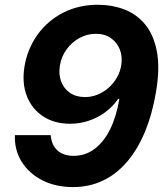

<svg xmlns="http://www.w3.org/2000/svg" viewBox="-20 -758 689 789"><path d="M279.9 10.8Q208.3 10.8 153.4 -17.4Q98.5 -45.7 68.6 -94.1Q38.8 -142.5 41.3 -202.7H188.5Q191.1 -163.2 215.5 -140.4Q240 -117.6 282.7 -117.6Q330.5 -117.6 368.5 -146Q406.6 -174.4 432.6 -226.9Q458.5 -279.4 470.5 -351.7H465.7Q443.7 -319.9 412.4 -296.8Q381.1 -273.8 344.3 -261.7Q307.5 -249.5 268 -249.5Q203.2 -249.5 156.9 -280Q110.7 -310.5 90.1 -363.8Q69.5 -417.2 80.7 -485.2Q93 -557.7 134 -615.2Q175.1 -672.7 239.7 -705.9Q304.4 -739 385.5 -738.4Q441.2 -738.1 490.7 -719.3Q540.2 -700.5 575.4 -659Q610.6 -617.4 624.2 -549Q637.9 -480.6 621.3 -381.3Q605.9 -289.5 575.8 -216.9Q545.8 -144.3 502.3 -93.4Q458.8 -42.4 402.8 -15.8Q346.9 10.8 279.9 10.8ZM329.5 -359.1Q356.1 -359.1 380.8 -369.1Q405.5 -379.2 425.8 -396.9Q446 -414.7 459.8 -438.2Q473.6 -461.7 478.1 -488.9Q484.1 -524.3 472.7 -553.9Q461.3 -583.5 435.9 -601.3Q410.4 -619.1 373.7 -619.1Q338.4 -619.1 306.9 -602Q275.3 -584.8 253.7 -555.2Q232.1 -525.6 226.1 -488.2Q220.3 -452.3 231.4 -423Q242.5 -393.6 267.7 -376.3Q293 -359.1 329.5 -359.1Z"/></svg>

Font: Inter Variable
Style: Italic
Weight: 400
Italic angle: -9.39999°
Designer: Rasmus Andersson
Foundry: rsms
Version: Version 4.001;git-9221beed3